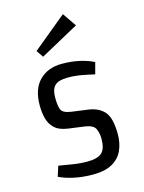

<svg xmlns="http://www.w3.org/2000/svg" viewBox="-116 -825 679 906"><g transform="rotate(-15 223.0 -372.0)"><path d="M200 -301 281 -290Q332 -283 359 -252Q386 -221 386 -141Q386 -99 370.5 -64Q355 -29 319.5 -8.5Q284 12 225 12Q175 12 133 3Q91 -6 60 -21L76 -71Q104 -66 141.5 -60Q179 -54 215 -54Q264 -54 285 -73Q306 -92 306 -141Q306 -167 296.5 -189Q287 -211 247 -217L166 -228Q123 -234 101.5 -254.5Q80 -275 72.5 -304.5Q65 -334 65 -368Q65 -448 106.5 -489.5Q148 -531 216 -531Q263 -531 303 -522Q343 -513 371 -498L356 -442Q331 -448 296.5 -454.5Q262 -461 229 -461Q205 -461 186 -456Q167 -451 156 -434.5Q145 -418 145 -383Q145 -346 152.5 -326.5Q160 -307 200 -301ZM117 -620 282 -756 328 -689 140 -586Z"/></g></svg>

Font: Strait
Style: Regular
Weight: 400
Designer: Eduardo Rodriguez Tunni
Foundry: Eduardo Rodriguez Tunni
Version: Version 1.002; ttfautohint (v1.8.4.7-5d5b);gftools[0.9.23]